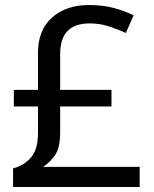

<svg xmlns="http://www.w3.org/2000/svg" viewBox="-20 -743 612 763"><path d="M334 -723Q389 -723 433 -711Q477 -699 511 -682L480 -612Q450 -626 413.5 -638Q377 -650 336 -650Q279 -650 249 -620.5Q219 -591 219 -525V-386H423V-320H219V-216Q219 -155 198 -125.5Q177 -96 151 -80H535V0H32V-74Q75 -85 103 -117Q131 -149 131 -215V-320H35V-386H131V-534Q131 -623 186.5 -673Q242 -723 334 -723Z"/></svg>

Font: Noto Serif Ottoman Siyaq
Style: Regular
Weight: 400
Designer: Sérgio Martins
Version: Version 1.005; ttfautohint (v1.8.4.7-5d5b)